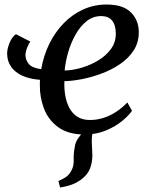

<svg xmlns="http://www.w3.org/2000/svg" viewBox="-20 -584 660 848"><path d="M245.5 244 238 215.5Q260.5 206 274.2 195.5Q288 185 296 168Q306.5 149 305.5 122.5Q304.5 96 309.5 69Q312.5 42 328 22.8Q343.5 3.5 353.5 -10.5L414.5 -47Q396.5 -26 390.5 -3.8Q384.5 18.5 385.5 46.5Q385.5 59 386.8 73.5Q388 88 388 101.5Q388 134 377.2 161Q366.5 188 339 208.5Q321 222 299.2 230.5Q277.5 239 245.5 244ZM114.5 -400Q107.5 -393 100 -373.8Q92.5 -354.5 92.5 -341Q92.5 -319 107.5 -301.2Q122.5 -283.5 162 -278.5Q172.5 -339 198 -390.8Q223.5 -442.5 261.5 -481.5Q299.5 -520.5 347.5 -542.2Q395.5 -564 450.5 -564Q523.5 -564 558 -529.5Q592.5 -495 593 -443.5Q593.5 -397 570.5 -361.5Q547.5 -326 510 -300.8Q472.5 -275.5 428 -259Q383.5 -242.5 340.5 -234.2Q297.5 -226 264.5 -225.5Q263 -194 268 -163.5Q273 -133 286 -108Q299 -83 321.5 -68.5Q344 -54 377 -54Q407.5 -54 436.8 -63.2Q466 -72.5 492.8 -90Q519.5 -107.5 542.5 -131.5L563 -94.5Q549 -74 519.2 -49.5Q489.5 -25 447.5 -7.5Q405.5 10 353.5 10Q281.5 10 237.5 -22Q193.5 -54 174.2 -104.5Q155 -155 156 -210.5Q156 -215.5 156.2 -221Q156.5 -226.5 156.5 -231.5Q110.5 -235 78.2 -249.8Q46 -264.5 28.8 -289.5Q11.5 -314.5 11.5 -348Q11.5 -368.5 22.5 -395.2Q33.5 -422 50.5 -433ZM427.5 -513Q390.5 -513 362.2 -490.2Q334 -467.5 313.5 -431Q293 -394.5 281 -352.8Q269 -311 265.5 -272.5Q302 -273.5 341.5 -285.2Q381 -297 415.2 -318Q449.5 -339 470.8 -368.8Q492 -398.5 491.5 -436.5Q491 -474.5 474.5 -493.8Q458 -513 427.5 -513Z"/></svg>

Font: Merriweather 28pt
Style: Italic
Weight: 400
Italic angle: -7.8°
Version: Version 2.101